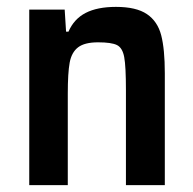

<svg xmlns="http://www.w3.org/2000/svg" viewBox="-20 -538 562 558"><path d="M65 -510H168L172 -446H179Q195 -483 229 -500.5Q263 -518 317 -518Q376 -518 407 -497Q438 -476 448.5 -435.5Q459 -395 459 -325V0H346V-276Q346 -345 341 -372Q336 -399 320 -407Q304 -415 265 -415Q226 -415 207 -400.5Q188 -386 182.5 -356Q177 -326 177 -266V0H65Z"/></svg>

Font: Saira Semi Condensed Medium
Style: Regular
Weight: 500
Width: 4
Designer: Hector Gatti with collaboration of the Omnibus-Type team
Foundry: Omnibus-Type
Version: Version 1.001; ttfautohint (v1.8)